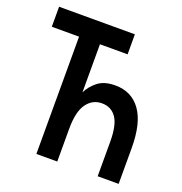

<svg xmlns="http://www.w3.org/2000/svg" viewBox="-127 -810 870 920"><g transform="rotate(20 308.0 -350.0)"><path d="M158 0V-598H19V-700H405.5V-598H264.5V-352.5Q280 -385.5 312.5 -411.8Q345 -438 402 -438Q485 -438 531.2 -374.2Q577.5 -310.5 577.5 -182V0H470.5V-175.5Q470.5 -261 444.5 -298.2Q418.5 -335.5 371 -335.5Q323 -335.5 293.8 -295Q264.5 -254.5 264.5 -167V0Z"/></g></svg>

Font: Overpass Mono SemiBold
Style: Regular
Weight: 600
Monospace: yes
Designer: Delve Withrington, Dave Bailey
Foundry: Delve Fonts LLC
Version: Version 4.000